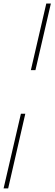

<svg xmlns="http://www.w3.org/2000/svg" viewBox="-20 -800 304 1070"><path d="M0 250 96.5 -166H121L25.5 250ZM152 -409 238 -780.5H263.5L177.5 -409Z"/></svg>

Font: Bodoni Moda 9pt
Style: Bold Italic
Weight: 700
Italic angle: -13°
Designer: Owen Earl
Foundry: indestructible type
Version: Version 2.004